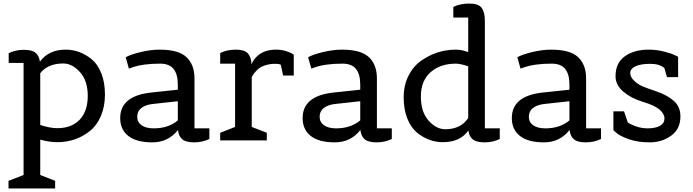

<svg xmlns="http://www.w3.org/2000/svg" viewBox="-20 -792 3908 1083"><path d="M291 271H28V228L113 195V-437H29V-492Q68 -511 114.5 -511Q161 -511 181 -494Q201 -477 205 -444Q254 -512 351 -512Q430 -512 497 -458Q531 -430 551.5 -378.5Q572 -327 572 -259Q572 -191 549 -137.5Q526 -84 487 -53Q408 10 303 10Q261 10 207 -4V195L291 228ZM303 -69Q384 -69 429.5 -117Q475 -165 475 -251Q475 -337 431 -385.5Q387 -434 337 -434Q250 -434 207 -379V-87Q263 -69 303 -69Z M1161 -68V-8Q1122 11 1075 11Q1028 11 1007.5 -7Q987 -25 984 -59Q929 11 839.5 11Q750 11 704 -25Q658 -61 658 -126Q658 -251 832 -270L983 -286V-315Q983 -373 959 -403Q935 -433 883 -433Q787 -433 727 -412L707 -405L689 -469Q717 -485 774 -498.5Q831 -512 880 -512Q987 -512 1032 -469.5Q1077 -427 1077 -350V-68ZM847 -68Q930 -68 983 -113V-221L837 -205Q799 -200 776.5 -182Q754 -164 754 -133.5Q754 -103 778.5 -85.5Q803 -68 847 -68Z M1485 0H1222V-43L1306 -76V-433H1222V-493Q1261 -512 1310 -512Q1359 -512 1378 -491Q1397 -470 1399 -429Q1409 -459 1440 -483Q1477 -512 1538 -512Q1565 -512 1589.5 -505Q1614 -498 1625 -491L1637 -484V-366H1577L1564 -426Q1558 -432 1531 -432Q1504 -432 1479 -424.5Q1454 -417 1440 -406Q1412 -382 1400 -357V-76L1485 -43Z M2190 -68V-8Q2151 11 2104 11Q2057 11 2036.5 -7Q2016 -25 2013 -59Q1958 11 1868.5 11Q1779 11 1733 -25Q1687 -61 1687 -126Q1687 -251 1861 -270L2012 -286V-315Q2012 -373 1988 -403Q1964 -433 1912 -433Q1816 -433 1756 -412L1736 -405L1718 -469Q1746 -485 1803 -498.5Q1860 -512 1909 -512Q2016 -512 2061 -469.5Q2106 -427 2106 -350V-68ZM1876 -68Q1959 -68 2012 -113V-221L1866 -205Q1828 -200 1805.5 -182Q1783 -164 1783 -133.5Q1783 -103 1807.5 -85.5Q1832 -68 1876 -68Z M2799 -68V-8Q2760 11 2713.5 11Q2667 11 2646.5 -6Q2626 -23 2622 -56Q2576 10 2478 10Q2399 10 2332 -44Q2298 -72 2277.5 -123.5Q2257 -175 2257 -243Q2257 -311 2284 -364.5Q2311 -418 2355 -449Q2444 -512 2552 -512Q2584 -512 2621 -498V-693H2537V-753Q2576 -772 2627.5 -772Q2679 -772 2697 -747.5Q2715 -723 2715 -673V-68ZM2552 -433Q2463 -433 2408.5 -384.5Q2354 -336 2354 -248Q2354 -160 2397.5 -111.5Q2441 -63 2492 -63Q2578 -63 2621 -126V-418Q2576 -433 2552 -433Z M3370 -68V-8Q3331 11 3284 11Q3237 11 3216.5 -7Q3196 -25 3193 -59Q3138 11 3048.5 11Q2959 11 2913 -25Q2867 -61 2867 -126Q2867 -251 3041 -270L3192 -286V-315Q3192 -373 3168 -403Q3144 -433 3092 -433Q2996 -433 2936 -412L2916 -405L2898 -469Q2926 -485 2983 -498.5Q3040 -512 3089 -512Q3196 -512 3241 -469.5Q3286 -427 3286 -350V-68ZM3056 -68Q3139 -68 3192 -113V-221L3046 -205Q3008 -200 2985.5 -182Q2963 -164 2963 -133.5Q2963 -103 2987.5 -85.5Q3012 -68 3056 -68Z M3805 -357H3742L3728 -407Q3702 -432 3648 -432Q3594 -432 3564.5 -418Q3535 -404 3535 -380.5Q3535 -357 3557 -336.5Q3579 -316 3602 -306Q3625 -296 3684 -276Q3743 -256 3780.5 -223Q3818 -190 3818 -136Q3818 -64 3765.5 -26.5Q3713 11 3645.5 11Q3578 11 3529.5 -6Q3481 -23 3460 -40L3440 -57V-164H3500L3521 -102Q3522 -99 3537 -92Q3584 -68 3631 -68Q3678 -68 3703 -82.5Q3728 -97 3728 -123.5Q3728 -150 3700 -174Q3672 -198 3606.5 -217.5Q3541 -237 3496.5 -274.5Q3452 -312 3452 -362Q3452 -437 3504.5 -474.5Q3557 -512 3640 -512Q3681 -512 3722 -502Q3763 -492 3784 -482L3805 -472Z"/></svg>

Font: Belgrano
Style: Regular
Weight: 400
Version: Version 1.002